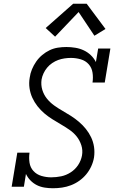

<svg xmlns="http://www.w3.org/2000/svg" viewBox="-20 -993 640 1021"><path d="M262 8Q262 8 262 8Q262 8 261 8Q239 8 217 4.5Q195 1 176 -8.5Q157 -18 142 -33.5Q127 -49 118 -68L107 0H42L72 -181H137Q133 -154 137 -128Q141 -102 158 -83.5Q175 -65 200.5 -57.5Q226 -50 252 -50Q279 -50 305.5 -55.5Q332 -61 356 -76.5Q380 -92 395.5 -115.5Q411 -139 416 -166Q421 -194 412.5 -220.5Q404 -247 387.5 -267.5Q371 -288 349 -303Q327 -318 304 -331.5Q281 -345 258.5 -359Q236 -373 216 -390Q196 -407 179.5 -428Q163 -449 152 -473Q141 -497 137 -524.5Q133 -552 138 -580Q141 -603 150 -624.5Q159 -646 172.5 -665.5Q186 -685 204.5 -700.5Q223 -716 244 -726Q265 -736 287.5 -739.5Q310 -743 333 -743Q357 -743 381 -739Q405 -735 426 -725Q447 -715 463.5 -699Q480 -683 490 -663L502 -735H567L537 -554H472Q476 -581 472 -607Q468 -633 451.5 -651.5Q435 -670 409.5 -677.5Q384 -685 357 -685Q341 -685 323.5 -682.5Q306 -680 289.5 -674Q273 -668 257.5 -657.5Q242 -647 230.5 -633Q219 -619 211.5 -603Q204 -587 201 -570Q197 -541 205 -515Q213 -489 229.5 -468.5Q246 -448 267.5 -432.5Q289 -417 312 -404Q335 -391 357.5 -376.5Q380 -362 400 -345Q420 -328 436.5 -307.5Q453 -287 464.5 -263Q476 -239 480 -212Q484 -185 480 -156Q476 -132 465.5 -109Q455 -86 439 -66.5Q423 -47 402 -32Q381 -17 357.5 -8Q334 1 310 4.5Q286 8 262 8ZM273 -798 223 -844 369 -973H441L541 -839L482 -803L398 -929Z"/></svg>

Font: Iosevka Curly Slab LtExObl
Style: Regular
Weight: 300
Width: 7
Italic angle: -9°
Monospace: yes
Designer: Belleve Invis
Foundry: Belleve Invis
Version: Version 11.1.0; ttfautohint (v1.8.3)